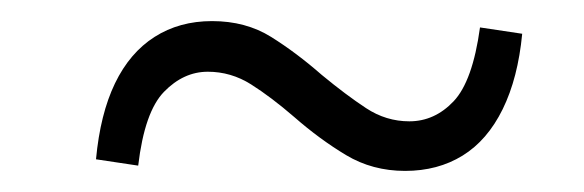

<svg xmlns="http://www.w3.org/2000/svg" viewBox="-20 -433 554 182"><path d="M285 -362Q308 -343 327 -330.5Q346 -318 368 -318Q392 -318 410 -337Q428 -356 435 -407L475 -401Q471 -359 456.5 -329.5Q442 -300 418.5 -285.5Q395 -271 364 -271Q333 -271 308 -286Q283 -301 259 -322Q237 -341 218 -353Q199 -365 177 -365Q154 -365 135.5 -346Q117 -327 111 -276L71 -282Q75 -325 89 -354Q103 -383 126.5 -398Q150 -413 181 -413Q213 -413 237 -398Q261 -383 285 -362Z"/></svg>

Font: Source Serif 4 48pt SemiBold
Style: Italic
Weight: 600
Italic angle: -12°
Designer: Frank Grießhammer
Foundry: Adobe Systems Incorporated
Version: Version 4.004;hotconv 1.0.116;makeotfexe 2.5.65601